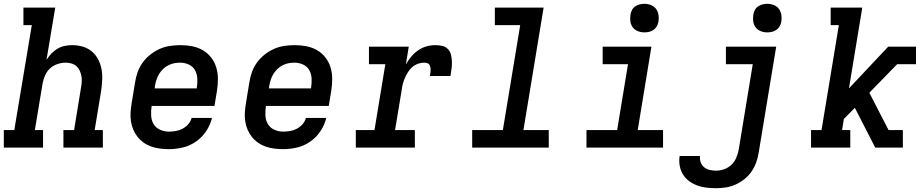

<svg xmlns="http://www.w3.org/2000/svg" viewBox="-27 -775 4847 1008"><path d="M-7 0V-92H48L140 -643H96V-735H263L217 -460Q228 -478 242.5 -493.5Q257 -509 275 -519.5Q293 -530 313 -534Q333 -538 352 -538Q381 -538 408 -530Q435 -522 455.5 -504.5Q476 -487 488.5 -463Q501 -439 506 -412Q511 -385 509.5 -356Q508 -327 504 -298L470 -92H513V0H306V-92H362L398 -313Q401 -329 402 -344.5Q403 -360 400.5 -375Q398 -390 391.5 -404Q385 -418 374.5 -427.5Q364 -437 349 -441.5Q334 -446 318 -446Q297 -446 275.5 -439Q254 -432 237 -417Q220 -402 210.5 -381Q201 -360 197 -339L156 -92H199V0Z M860 8Q836 8 812.5 5Q789 2 767.5 -5.5Q746 -13 727.5 -26Q709 -39 695.5 -56Q682 -73 673 -94Q664 -115 660.5 -138Q657 -161 658.5 -184.5Q660 -208 664 -232L682 -342Q686 -369 695.5 -396Q705 -423 722 -446.5Q739 -470 762.5 -488.5Q786 -507 812 -518.5Q838 -530 866 -534Q894 -538 921 -538Q952 -538 982.5 -532Q1013 -526 1038.5 -511Q1064 -496 1082 -472.5Q1100 -449 1108.5 -420.5Q1117 -392 1117 -360.5Q1117 -329 1112 -298L1099 -219H769V-217Q765 -192 766.5 -167.5Q768 -143 779.5 -123.5Q791 -104 813 -94Q835 -84 860 -84Q877 -84 895.5 -87Q914 -90 931 -99Q948 -108 961 -122.5Q974 -137 979 -156H1086Q1077 -119 1055.5 -86.5Q1034 -54 1001.5 -31.5Q969 -9 932.5 -0.5Q896 8 860 8ZM785 -311H1006V-313Q1010 -337 1009 -361.5Q1008 -386 997 -406Q986 -426 964.5 -436Q943 -446 919 -446Q903 -446 887.5 -443Q872 -440 857 -432.5Q842 -425 829.5 -413Q817 -401 808.5 -387Q800 -373 795 -358Q790 -343 787 -327Z M1460 8Q1436 8 1412.5 5Q1389 2 1367.5 -5.5Q1346 -13 1327.5 -26Q1309 -39 1295.5 -56Q1282 -73 1273 -94Q1264 -115 1260.5 -138Q1257 -161 1258.5 -184.5Q1260 -208 1264 -232L1282 -342Q1286 -369 1295.5 -396Q1305 -423 1322 -446.5Q1339 -470 1362.5 -488.5Q1386 -507 1412 -518.5Q1438 -530 1466 -534Q1494 -538 1521 -538Q1552 -538 1582.5 -532Q1613 -526 1638.5 -511Q1664 -496 1682 -472.5Q1700 -449 1708.5 -420.5Q1717 -392 1717 -360.5Q1717 -329 1712 -298L1699 -219H1369V-217Q1365 -192 1366.5 -167.5Q1368 -143 1379.5 -123.5Q1391 -104 1413 -94Q1435 -84 1460 -84Q1477 -84 1495.5 -87Q1514 -90 1531 -99Q1548 -108 1561 -122.5Q1574 -137 1579 -156H1686Q1677 -119 1655.5 -86.5Q1634 -54 1601.5 -31.5Q1569 -9 1532.5 -0.5Q1496 8 1460 8ZM1385 -311H1606V-313Q1610 -337 1609 -361.5Q1608 -386 1597 -406Q1586 -426 1564.5 -436Q1543 -446 1519 -446Q1503 -446 1487.5 -443Q1472 -440 1457 -432.5Q1442 -425 1429.5 -413Q1417 -401 1408.5 -387Q1400 -373 1395 -358Q1390 -343 1387 -327Z M1841 0V-92H1939L1996 -438H1910V-530H2119L2104 -437Q2116 -458 2132 -477.5Q2148 -497 2168.5 -511Q2189 -525 2212 -531.5Q2235 -538 2259 -538Q2277 -538 2295 -534Q2313 -530 2325 -517Q2337 -504 2341 -486.5Q2345 -469 2345.5 -450.5Q2346 -432 2343.5 -413.5Q2341 -395 2338 -376H2230Q2231 -384 2232.5 -392Q2234 -400 2234 -407.5Q2234 -415 2232.5 -422.5Q2231 -430 2226.5 -436Q2222 -442 2214.5 -444Q2207 -446 2199 -446Q2183 -446 2166.5 -440Q2150 -434 2137 -422.5Q2124 -411 2115 -396.5Q2106 -382 2099 -366.5Q2092 -351 2088 -335Q2084 -319 2082 -303L2047 -92H2151V0Z M2452 0V-92H2613L2704 -643H2571V-735H2827L2721 -92H2854V0Z M3052 0V-92H3213L3270 -438H3137V-530H3393L3321 -92H3454V0ZM3356 -605Q3338 -605 3321.5 -611.5Q3305 -618 3295 -631.5Q3285 -645 3282.5 -662.5Q3280 -680 3283 -698Q3285 -711 3291 -722.5Q3297 -734 3308 -741.5Q3319 -749 3331.5 -752Q3344 -755 3356 -755Q3374 -755 3390.5 -748.5Q3407 -742 3417 -728.5Q3427 -715 3430 -697.5Q3433 -680 3430 -662Q3428 -649 3421.5 -637.5Q3415 -626 3404.5 -618.5Q3394 -611 3381.5 -608Q3369 -605 3356 -605Z M3732 213Q3706 213 3681 210Q3656 207 3633 198.5Q3610 190 3590.5 175.5Q3571 161 3558.5 140.5Q3546 120 3541.5 95Q3537 70 3541 45Q3541 45 3541 44.5Q3541 44 3542 44H3648Q3648 44 3648 44Q3648 44 3648 44Q3646 61 3651.5 77Q3657 93 3669.5 103Q3682 113 3698.5 117Q3715 121 3732 121Q3753 121 3774.5 113.5Q3796 106 3812.5 90.5Q3829 75 3838 54Q3847 33 3851 12L3925 -438H3784V-530H4048L3956 27Q3952 53 3943 78Q3934 103 3918.5 125.5Q3903 148 3881 165.5Q3859 183 3834.5 194Q3810 205 3784 209Q3758 213 3732 213ZM4001 -605Q3983 -605 3966.5 -611.5Q3950 -618 3940 -631.5Q3930 -645 3927.5 -662.5Q3925 -680 3928 -698Q3930 -711 3936 -722.5Q3942 -734 3953 -741.5Q3964 -749 3976.5 -752Q3989 -755 4001 -755Q4019 -755 4035.5 -748.5Q4052 -742 4062 -728.5Q4072 -715 4075 -697.5Q4078 -680 4075 -662Q4073 -649 4066.5 -637.5Q4060 -626 4049.5 -618.5Q4039 -611 4026.5 -608Q4014 -605 4001 -605Z M4231 0V-92H4286L4377 -643H4334V-735H4500L4430 -311L4636 -530H4782V-438H4683L4537 -288L4638 -92H4713V0H4568L4461 -209L4403 -150L4394 -92H4437V0Z"/></svg>

Font: Iosevka Slab SmBdExObl
Style: Regular
Weight: 600
Width: 7
Italic angle: -9°
Monospace: yes
Designer: Belleve Invis
Foundry: Belleve Invis
Version: Version 11.1.0; ttfautohint (v1.8.3)